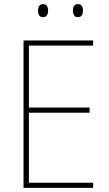

<svg xmlns="http://www.w3.org/2000/svg" viewBox="-20 -910 528 930"><path d="M431 0H94V-714H431V-689H120V-389H414V-364H120V-25H431ZM164 -859Q164 -871 169.5 -880.5Q175 -890 188 -890Q202 -890 207.5 -880.5Q213 -871 213 -859Q213 -845 207.5 -836Q202 -827 188 -827Q175 -827 169.5 -836.5Q164 -846 164 -859ZM333 -859Q333 -871 338.5 -880.5Q344 -890 357 -890Q371 -890 376.5 -881Q382 -872 382 -859Q382 -846 376.5 -836.5Q371 -827 357 -827Q344 -827 338.5 -836.5Q333 -846 333 -859Z"/></svg>

Font: Noto Sans Lao UI SemCond Thin
Style: Regular
Weight: 100
Width: 4
Designer: Monotype Design Team
Foundry: Monotype Imaging Inc.
Version: Version 2.000; ttfautohint (v1.8.4.7-5d5b)